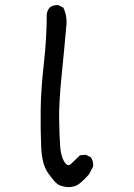

<svg xmlns="http://www.w3.org/2000/svg" viewBox="-20 -760 540 772"><path d="M248 -7.8Q222.7 -11.7 210.9 -20Q199.2 -28.3 173.8 -63.5Q148.4 -98.6 145.5 -169.9Q142.6 -241.2 143.6 -320.3Q144.5 -399.4 156.2 -503.4Q168 -607.4 168 -702.1Q169.9 -717.8 179.7 -729.5Q193.4 -741.2 214.8 -739.3L234.4 -729.5Q252 -694.3 246.1 -649.4Q238.3 -560.5 227.5 -453.6Q216.8 -346.7 217.8 -281.2Q218.8 -215.8 221.7 -173.8Q224.6 -131.8 238.3 -109.9Q252 -87.9 265.6 -101.1Q279.3 -114.3 301.8 -135.7L325.2 -137.7L344.7 -127.9Q356.4 -112.3 354.5 -90.8L338.9 -60.5Q319.3 -37.1 299.3 -21.5Q279.3 -5.9 248 -7.8Z"/></svg>

Font: JasonHandwriting4
Style: Regular
Weight: 400
Version: Version 1.01.21